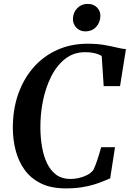

<svg xmlns="http://www.w3.org/2000/svg" viewBox="-20 -982 682 1010"><path d="M326 9Q248 9 194.8 -17.5Q141.5 -44 109.2 -89Q77 -134 62.5 -190.2Q48 -246.5 47.5 -306Q47 -404 75.2 -485.5Q103.5 -567 155.8 -626.8Q208 -686.5 280.5 -719.2Q353 -752 441 -752Q490 -752 527.8 -745.5Q565.5 -739 593.8 -732Q622 -725 642.5 -723.5L611.5 -529H525.5L515 -687.5Q506 -693 493.8 -697.5Q481.5 -702 465.2 -704.8Q449 -707.5 427.5 -707.5Q367 -707.5 322.2 -672Q277.5 -636.5 248.2 -577.5Q219 -518.5 205.2 -447.8Q191.5 -377 192.5 -306.5Q193 -254.5 201.5 -206.8Q210 -159 228.2 -121.5Q246.5 -84 276.5 -62.2Q306.5 -40.5 350.5 -40.5Q369 -40.5 392.2 -45.2Q415.5 -50 437 -60.5Q458.5 -71 471 -88Q476 -97.5 481.8 -112.2Q487.5 -127 493 -143.8Q498.5 -160.5 503.5 -177.2Q508.5 -194 512 -207.5H585L559.5 -43.5Q545 -38 524.5 -29.2Q504 -20.5 476 -11.8Q448 -3 410.8 3Q373.5 9 326 9ZM428 -817Q410 -817 395 -826Q380 -835 371.8 -849.8Q363.5 -864.5 363.5 -882.5Q364.5 -916 386.2 -938.8Q408 -961.5 441 -961.5Q472 -961.5 490.2 -942.8Q508.5 -924 508 -898.5Q507.5 -864.5 486 -840.8Q464.5 -817 428 -817Z"/></svg>

Font: Merriweather 72pt SemiBold
Style: Italic
Weight: 600
Italic angle: -7.8°
Version: Version 2.101